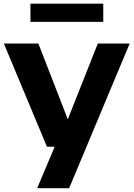

<svg xmlns="http://www.w3.org/2000/svg" viewBox="-20 -778 708 1018"><path d="M229 0 0.5 -547H183.5L339.5 -145.5L498.5 -547H667.5L346.5 220H177L270 0ZM141.5 -662V-758.5H527.5V-662Z"/></svg>

Font: Encode Sans Expanded Expanded
Style: Bold
Weight: 700
Width: 7
Designer: Multiple Designers
Foundry: Impallari Type
Version: Version 3.000; ttfautohint (v1.8.3) -l 8 -r 50 -G 200 -x 14 